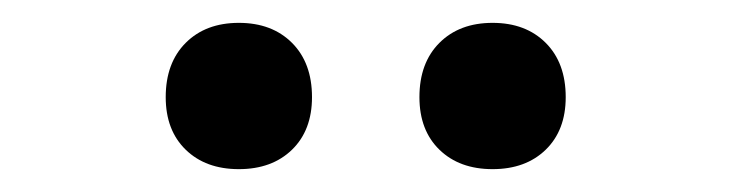

<svg xmlns="http://www.w3.org/2000/svg" viewBox="-20 -797 640 168"><path d="M411 -649Q382 -649 364.5 -666Q347 -683 347 -712Q347 -742 364.5 -759.5Q382 -777 411 -777Q440 -777 457.5 -759.5Q475 -742 475 -712Q475 -683 457.5 -666Q440 -649 411 -649ZM189 -649Q160 -649 142.5 -666Q125 -683 125 -712Q125 -742 142.5 -759.5Q160 -777 189 -777Q218 -777 235.5 -759.5Q253 -742 253 -712Q253 -683 235.5 -666Q218 -649 189 -649Z"/></svg>

Font: Maple Mono NF
Style: Regular
Weight: 400
Monospace: yes
Designer: subframe7536
Version: Version 7.000